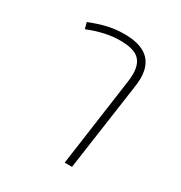

<svg xmlns="http://www.w3.org/2000/svg" viewBox="-139 -670 728 772"><g transform="rotate(30 225.0 -284.0)"><path d="M364 -446Q364 -429 361 -408L303 0H269L326 -408Q329 -428 329 -445Q329 -493 303.5 -515Q278 -537 218 -537Q149 -537 71 -505L63 -534Q103 -550 140.5 -559Q178 -568 220 -568Q364 -568 364 -446Z"/></g></svg>

Font: FiraGO UltraLight
Style: Italic
Weight: 200
Italic angle: -8°
Designer: bBox Type GmbH
Foundry: bBox Type GmbH
Version: Version 1.001